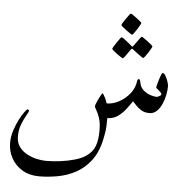

<svg xmlns="http://www.w3.org/2000/svg" viewBox="-61 -668 1078 1078"><g transform="rotate(5 477.5 -129.5)"><path d="M876 -217.3Q876 -196.3 870.6 -169.2Q865.2 -142.1 854 -117.2Q842.8 -92.3 825.7 -75.9Q808.6 -59.6 784.7 -59.6Q757.8 -59.6 739 -71Q720.2 -82.5 707.8 -96.4Q695.3 -110.4 687.5 -117.7Q673.8 -96.7 654.8 -71.8Q635.7 -46.9 610.6 -29.1Q585.4 -11.2 552.2 -11.2Q552.2 18.6 551.3 35.9Q550.3 53.2 548.1 68.1Q545.9 83 541 105.5Q525.4 182.1 488.8 230Q452.1 277.8 403.6 303.5Q355 329.1 301.5 338.6Q248 348.1 198.7 348.1Q143.6 348.1 103.5 324Q63.5 299.8 42 260.3Q20.5 220.7 20.5 174.3Q20.5 140.1 31.5 105.7Q42.5 71.3 57.1 42.7Q71.8 14.2 84.7 -3.2Q97.7 -20.5 101.1 -20.5Q110.4 -20.5 110.4 -12.7Q110.4 -6.8 98.1 13.4Q85.9 33.7 73.5 64.9Q61 96.2 61 134.8Q61 169.9 78.4 193.6Q95.7 217.3 122.3 231.4Q148.9 245.6 177.7 252Q206.5 258.3 229.5 258.3Q270 258.3 312.5 252.7Q355 247.1 391.8 236.3Q428.7 225.6 451.2 210.4Q488.3 185.5 501.5 150.6Q514.6 115.7 514.6 64Q514.6 19.5 505.4 -7.8Q496.1 -35.2 486.6 -50.3Q477.1 -65.4 477.1 -72.3Q477.1 -76.2 481.9 -88.1Q486.8 -100.1 493.4 -114Q500 -127.9 506.1 -137.9Q512.2 -147.9 514.6 -147.9Q532.7 -122.1 541 -92.8Q576.7 -92.8 611.8 -112.1Q647 -131.3 671.6 -162.8Q696.3 -194.3 700.2 -231Q702.6 -245.1 710.9 -245.1Q711.9 -245.1 715.1 -240.2Q718.3 -235.4 719.2 -228Q723.6 -199.7 742.2 -183.6Q760.7 -167.5 782.5 -160.6Q804.2 -153.8 817.9 -153.8Q821.8 -153.8 832.3 -159.4Q842.8 -165 842.8 -169.9Q842.8 -176.3 834.7 -183.8Q826.7 -191.4 818.6 -197.8Q810.5 -204.1 810.5 -206.1Q810.5 -208.5 813.7 -221.4Q816.9 -234.4 821.8 -250.5Q826.7 -266.6 831.5 -278.6Q836.4 -290.5 839.8 -290.5Q847.7 -290.5 856 -276.9Q864.3 -263.2 870.1 -245.8Q876 -228.5 876 -217.3ZM695.8 -559.6Q695.8 -556.6 689.7 -545.7Q683.6 -534.7 675.3 -521.5Q667 -508.3 659.4 -498.8Q651.9 -489.3 648.9 -489.3Q647.5 -489.3 637.7 -495.8Q627.9 -502.4 615.7 -511.5Q603.5 -520.5 594.5 -528.3Q585.4 -536.1 585.4 -538.6Q585.4 -541.5 592 -552.2Q598.6 -563 607.4 -575.7Q616.2 -588.4 623.5 -597.7Q630.9 -606.9 632.3 -606.9Q635.3 -606.9 645.5 -600.3Q655.8 -593.8 667.2 -584.7Q678.7 -575.7 687.3 -568.4Q695.8 -561 695.8 -559.6ZM769.5 -434.1Q769.5 -431.6 763.4 -420.7Q757.3 -409.7 748.8 -396.5Q740.2 -383.3 732.9 -373.8Q725.6 -364.3 722.7 -364.3Q721.2 -364.3 712.2 -370.6Q703.1 -377 691.7 -385.5Q680.2 -394 671.6 -400.9Q663.1 -407.7 662.1 -408.2Q659.2 -410.6 656.7 -410.6Q654.3 -410.6 651.9 -408.2Q650.9 -407.2 641.6 -393.6Q632.3 -379.9 622.3 -366.5Q612.3 -353 609.4 -353Q607.4 -353 597.4 -359.4Q587.4 -365.7 575.4 -374.5Q563.5 -383.3 554.7 -390.9Q545.9 -398.4 545.9 -400.9Q545.9 -403.8 552.5 -414.6Q559.1 -425.3 567.6 -438.2Q576.2 -451.2 583.5 -460.7Q590.8 -470.2 592.3 -470.2Q596.7 -470.2 610.4 -460Q624 -449.7 636.7 -439.2Q649.4 -428.7 650.4 -427.2Q654.8 -422.9 656.7 -422.9Q659.7 -422.9 663.1 -428.2Q664.1 -429.7 673.6 -443.1Q683.1 -456.5 693.1 -469.7Q703.1 -482.9 705.1 -482.9Q707.5 -482.9 717.5 -476.1Q727.5 -469.2 739.7 -460.2Q752 -451.2 760.7 -443.4Q769.5 -435.5 769.5 -434.1Z"/></g></svg>

Font: Scheherazade New
Style: Regular
Weight: 400
Designer: SIL International
Foundry: SIL International
Version: Version 4.000